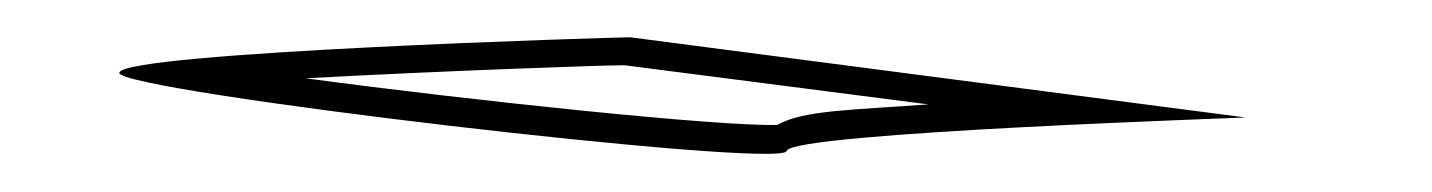

<svg xmlns="http://www.w3.org/2000/svg" viewBox="-20 17 768 103"><path d="M44 56C42 66 400 108 402 98C404 88 655 80 648 80L318 37C310 37 46 45 44 56ZM144 59C218 55 303 52 315 52L478 73C438 76 411 76 397 84C367 85 233 71 144 59Z"/></svg>

Font: Ampere
Style: OuLnIta
Weight: 400
Version: Version 1